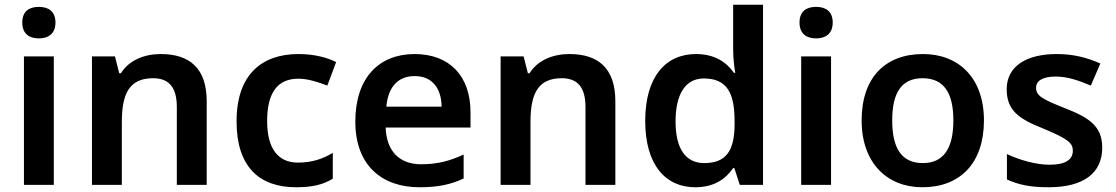

<svg xmlns="http://www.w3.org/2000/svg" viewBox="-20 -780 4710 810"><path d="M144 -751C105 -751 74 -734 74 -685C74 -636 105 -618 144 -618C182 -618 214 -636 214 -685C214 -734 182 -751 144 -751ZM207 -542H81V0H207Z M658 -552C590 -552 525 -527 490 -471H483L465 -542H368V0H494V-265C494 -384 525 -450 626 -450C695 -450 726 -409 726 -328V0H852V-353C852 -493 779 -552 658 -552Z M1229 10C1299 10 1342 -1 1384 -26V-135C1342 -110 1297 -94 1237 -94C1153 -94 1107 -153 1107 -269C1107 -388 1150 -448 1239 -448C1277 -448 1319 -435 1361 -419L1398 -518C1361 -537 1306 -552 1239 -552C1086 -552 978 -467 978 -268C978 -76 1074 10 1229 10Z M1729 -552C1579 -552 1479 -452 1479 -267C1479 -82 1591 10 1750 10C1830 10 1882 -2 1936 -27V-128C1877 -101 1826 -87 1756 -87C1664 -87 1610 -144 1607 -242H1965V-306C1965 -461 1875 -552 1729 -552ZM1729 -459C1806 -459 1842 -405 1843 -330H1610C1617 -415 1661 -459 1729 -459Z M2382 -552C2314 -552 2249 -527 2214 -471H2207L2189 -542H2092V0H2218V-265C2218 -384 2249 -450 2350 -450C2419 -450 2450 -409 2450 -328V0H2576V-353C2576 -493 2503 -552 2382 -552Z M2913 10C2994 10 3042 -26 3073 -71H3078L3101 0H3199V-760H3073V-570C3073 -536 3078 -492 3082 -473H3076C3045 -517 2996 -552 2916 -552C2788 -552 2702 -456 2702 -270C2702 -85 2787 10 2913 10ZM2951 -92C2872 -92 2830 -153 2830 -268C2830 -383 2872 -449 2949 -449C3049 -449 3079 -385 3079 -269V-253C3078 -145 3044 -92 2951 -92Z M3423 -751C3384 -751 3353 -734 3353 -685C3353 -636 3384 -618 3423 -618C3461 -618 3493 -636 3493 -685C3493 -734 3461 -751 3423 -751ZM3486 -542H3360V0H3486Z M4131 -272C4131 -452 4024 -552 3874 -552C3714 -552 3615 -452 3615 -272C3615 -92 3723 10 3871 10C4031 10 4131 -92 4131 -272ZM3744 -272C3744 -387 3782 -450 3872 -450C3963 -450 4002 -387 4002 -272C4002 -157 3963 -92 3873 -92C3782 -92 3744 -157 3744 -272Z M4630 -157C4630 -250 4571 -285 4474 -323C4376 -362 4351 -376 4351 -410C4351 -440 4380 -457 4434 -457C4484 -457 4532 -440 4582 -419L4622 -512C4562 -539 4504 -552 4438 -552C4311 -552 4227 -501 4227 -404C4227 -313 4279 -278 4383 -237C4488 -193 4506 -176 4506 -144C4506 -108 4477 -85 4408 -85C4351 -85 4281 -105 4228 -130V-23C4278 0 4328 10 4404 10C4549 10 4630 -48 4630 -157Z"/></svg>

Font: Noto Sans Arabic SemBd
Style: Regular
Weight: 600
Designer: Monotype Design Team, Nadine Chahine, Nizar Qandah and Khaled Hosny
Foundry: Monotype Imaging Inc.
Version: Version 2.012